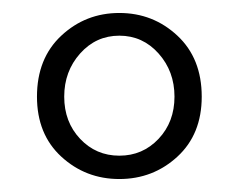

<svg xmlns="http://www.w3.org/2000/svg" viewBox="-20 -704 368 296"><path d="M164 -464Q200 -464 224.5 -490Q249 -516 249 -555Q249 -594 224.5 -621.5Q200 -649 164 -649Q128 -649 103.5 -621.5Q79 -594 79 -555Q79 -516 103.5 -490Q128 -464 164 -464ZM164 -428Q112 -428 74.5 -462.5Q37 -497 37 -555Q37 -614 74.5 -649Q112 -684 164 -684Q216 -684 253.5 -649Q291 -614 291 -555Q291 -497 253.5 -462.5Q216 -428 164 -428Z"/></svg>

Font: Source Serif Pro
Style: Regular
Weight: 400
Designer: Frank Grießhammer
Foundry: Adobe Systems Incorporated
Version: Version 3.001;hotconv 1.0.111;makeotfexe 2.5.65597